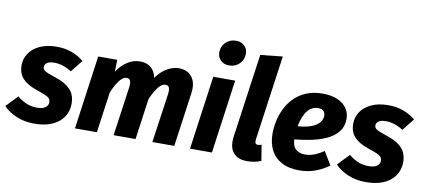

<svg xmlns="http://www.w3.org/2000/svg" viewBox="-91 -1079 3030 1364"><g transform="rotate(10 1424.0 -397.5)"><path d="M270.8 -548.8Q330.4 -548.8 380.2 -530Q430 -511.2 465.9 -480.5L396.6 -393.6Q367.9 -412.7 335.4 -423.4Q302.9 -434.1 271.8 -434.1Q248.9 -434.1 233.5 -428.9Q218.1 -423.6 210.3 -414.1Q202.5 -404.6 202.5 -391.7Q202.5 -378.6 211.1 -369.6Q219.7 -360.7 242.1 -351.8Q264.4 -342.9 304.6 -329.3Q371.5 -307.6 407 -269.2Q442.6 -230.7 442.6 -168.1Q442.6 -131.2 428.6 -97.9Q414.7 -64.6 385.1 -38.6Q355.6 -12.6 310.7 2.3Q265.9 17.2 203.4 17.2Q132.5 17.2 74.5 -7.7Q16.6 -32.7 -18.3 -70.5L61.4 -153.8Q88.5 -130.7 124 -114.3Q159.5 -97.8 204.8 -97.8Q231.6 -97.8 249.3 -104.6Q267 -111.5 275.9 -123.5Q284.8 -135.6 284.8 -149.3Q284.8 -166.5 276.4 -177.2Q268 -187.8 245.2 -197.6Q222.3 -207.3 180.3 -221.6Q112.1 -244.6 78.6 -281Q45.1 -317.4 45.1 -376.6Q45.1 -422.7 70.7 -461.8Q96.2 -500.8 146.9 -524.8Q197.6 -548.8 270.8 -548.8Z M871.1 -548.8Q911.6 -548.8 940.4 -529.8Q969.3 -510.8 982.1 -474.4Q995 -438.1 987.7 -385.7L933.4 0H775.4L824.8 -350.4Q828.8 -378.1 825.6 -392.5Q822.3 -407 814.3 -412.1Q806.3 -417.1 795.1 -417.1Q778.8 -417.1 761.3 -401.3Q743.8 -385.5 727.2 -358.1Q710.7 -330.6 695.6 -293.2L654.5 0H496.5L570.5 -531.6H707.7L705.6 -445.5Q737 -493.9 779.7 -521.3Q822.3 -548.8 871.1 -548.8ZM1151.3 -548.8Q1213.5 -548.8 1245.9 -505.9Q1278.2 -463 1267.2 -386.7L1212.9 0H1054.9L1105 -350.4Q1109 -378.1 1105.8 -392.5Q1102.5 -407 1094.8 -412.1Q1087.2 -417.1 1076 -417.1Q1057.7 -417.1 1039.4 -400.1Q1021.2 -383.1 1003.7 -353.3Q986.2 -323.4 969.4 -284.1L961.1 -403.3Q981.3 -447.2 1011.2 -479.9Q1041.2 -512.6 1077.4 -530.7Q1113.7 -548.8 1151.3 -548.8Z M1400.5 -531.6H1558.5L1484.5 0H1326.5ZM1496.1 -630.3Q1458.1 -630.3 1435.3 -653.3Q1412.4 -676.3 1412.4 -710.7Q1412.4 -754 1442.5 -782.9Q1472.6 -811.9 1516.6 -811.9Q1554.6 -811.9 1577.4 -789.2Q1600.3 -766.5 1600.3 -731.5Q1600.3 -688.1 1570.2 -659.2Q1540.1 -630.3 1496.1 -630.3Z M1702.2 -742.3 1861.9 -759.1 1776.1 -147.2Q1773.4 -125.6 1779.1 -117.9Q1784.7 -110.2 1796.8 -110.2Q1802.6 -110.2 1809.3 -111.9Q1816 -113.5 1822.4 -115.6L1840.8 -2.4Q1819.5 7.3 1792.7 12.2Q1765.9 17.2 1739.8 17.2Q1672.2 17.2 1639.4 -23.1Q1606.5 -63.4 1617.5 -140.1Z M2187.2 -548.8Q2252.3 -548.8 2296.1 -529.1Q2340 -509.5 2362.4 -476.4Q2384.8 -443.3 2384.8 -402.4Q2384.8 -344.7 2353.7 -306.6Q2322.6 -268.4 2270.8 -245.1Q2219 -221.8 2155.8 -209.6Q2092.6 -197.4 2028.8 -191.7L2041 -289.1Q2093.5 -291.8 2129 -302Q2164.4 -312.1 2185.5 -327.3Q2206.6 -342.5 2215.8 -360.1Q2225 -377.8 2225 -395.5Q2225 -407.2 2220.7 -417.5Q2216.3 -427.7 2205.3 -434.8Q2194.4 -441.9 2174.5 -441.9Q2143.3 -441.9 2120.9 -426.2Q2098.6 -410.5 2083.8 -384.3Q2069 -358.1 2060.2 -326.7Q2051.5 -295.2 2047.8 -263.6Q2044.1 -232 2044.1 -205.9Q2044.1 -146.2 2070.4 -123.5Q2096.7 -100.8 2137.3 -100.8Q2171.7 -100.8 2203.7 -113.1Q2235.8 -125.4 2272.4 -149.8L2329.6 -54.6Q2286 -23 2233 -2.9Q2180 17.2 2117.2 17.2Q2039.5 17.2 1987.7 -11.1Q1935.9 -39.3 1910.4 -90Q1885 -140.6 1885 -207.9Q1885 -250.9 1895 -298.2Q1904.9 -345.5 1926.7 -390.2Q1948.5 -434.8 1984.1 -470.5Q2019.6 -506.1 2069.8 -527.4Q2120 -548.8 2187.2 -548.8Z M2662.8 -548.8Q2722.4 -548.8 2772.2 -530Q2822 -511.2 2857.9 -480.5L2788.6 -393.6Q2759.9 -412.7 2727.4 -423.4Q2694.9 -434.1 2663.8 -434.1Q2640.9 -434.1 2625.5 -428.9Q2610.1 -423.6 2602.3 -414.1Q2594.5 -404.6 2594.5 -391.7Q2594.5 -378.6 2603.1 -369.6Q2611.7 -360.7 2634.1 -351.8Q2656.4 -342.9 2696.6 -329.3Q2763.5 -307.6 2799 -269.2Q2834.6 -230.7 2834.6 -168.1Q2834.6 -131.2 2820.6 -97.9Q2806.7 -64.6 2777.1 -38.6Q2747.6 -12.6 2702.7 2.3Q2657.9 17.2 2595.4 17.2Q2524.5 17.2 2466.5 -7.7Q2408.6 -32.7 2373.7 -70.5L2453.4 -153.8Q2480.5 -130.7 2516 -114.3Q2551.5 -97.8 2596.8 -97.8Q2623.6 -97.8 2641.3 -104.6Q2659 -111.5 2667.9 -123.5Q2676.8 -135.6 2676.8 -149.3Q2676.8 -166.5 2668.4 -177.2Q2660 -187.8 2637.2 -197.6Q2614.3 -207.3 2572.3 -221.6Q2504.1 -244.6 2470.6 -281Q2437.1 -317.4 2437.1 -376.6Q2437.1 -422.7 2462.7 -461.8Q2488.2 -500.8 2538.9 -524.8Q2589.6 -548.8 2662.8 -548.8Z"/></g></svg>

Font: Fira Sans Variable
Style: Italic
Weight: 397
Italic angle: -8°
Designer: Carrois Corporate & Edenspiekermann AG
Foundry: Carrois Corporate GbR & Edenspiekermann AG
Version: Version 4.202